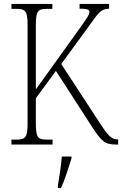

<svg xmlns="http://www.w3.org/2000/svg" viewBox="-20 -734 620 975"><path d="M38 0H247V-25H220C172 -25 162 -35 162 -111V-235L264 -374L444 -95C496 -14 514 0 570 0H580V-26H576C547 -26 529 -44 487 -109L291 -409L424 -591C478 -666 490 -689 534 -690V-714H384V-690C420 -690 434 -686 434 -674C434 -659 422 -642 379 -582L162 -280V-606C162 -679 172 -689 220 -689H246V-714H38V-689H62C109 -689 120 -679 120 -607V-108C120 -35 109 -25 61 -25H38ZM274 208V221H290C308 181 330 113 343 71V61H294C290 111 282 160 274 208Z"/></svg>

Font: Noto Serif Devanagari Condensed ExtraLight
Style: Regular
Weight: 200
Width: 3
Designer: Universal Thirst, Indian Type Foundry and the Monotype Design Team
Foundry: Monotype Imaging Inc.
Version: Version 2.004